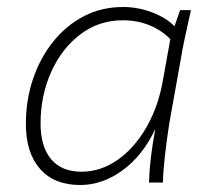

<svg xmlns="http://www.w3.org/2000/svg" viewBox="-20 -522 599 549"><path d="M209 7Q135 7 94.5 -39Q54 -85 54 -168Q54 -236 74.5 -296.5Q95 -357 132.5 -403.5Q170 -450 220.5 -476Q271 -502 332 -502Q374 -502 414 -487Q454 -472 479 -447L495 -493H526Q516 -448 508.5 -413.5Q501 -379 497 -353L464 -169Q457 -124 451.5 -75.5Q446 -27 446 0H406Q408 -68 424 -153Q388 -77 330.5 -35Q273 7 209 7ZM213 -31Q268 -31 316.5 -65Q365 -99 399.5 -159.5Q434 -220 447 -299L467 -410Q443 -435 408 -449.5Q373 -464 331 -464Q263 -464 210 -424Q157 -384 126.5 -316.5Q96 -249 96 -169Q96 -103 126 -67Q156 -31 213 -31Z"/></svg>

Font: Livvic ExtraLight
Style: Italic
Weight: 275
Italic angle: -10°
Designer: Jacques Le Bailly, Baron von Fonthausen
Version: Version 1.001; ttfautohint (v1.8.2)